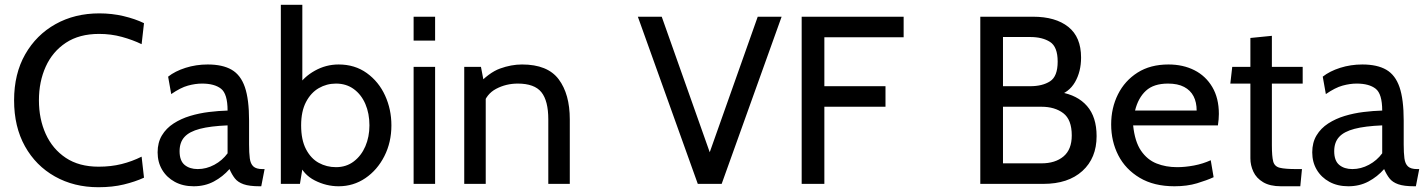

<svg xmlns="http://www.w3.org/2000/svg" viewBox="-20 -770 5971 804"><path d="M392 14Q290 14 210 -31Q130 -76 84.5 -157.5Q39 -239 39 -350Q39 -461 85.5 -542.5Q132 -624 212.5 -669Q293 -714 396 -714Q449 -714 497.5 -702.5Q546 -691 583 -673L573 -585Q536 -603 490.5 -615.5Q445 -628 395 -628Q312 -628 256 -591Q200 -554 171.5 -491Q143 -428 143 -350Q143 -272 171.5 -209Q200 -146 255.5 -109Q311 -72 393 -72Q445 -72 489 -83Q533 -94 573 -114L583 -26Q546 -9 498.5 2.5Q451 14 392 14Z M791 10Q746 10 712 -8.5Q678 -27 659 -59Q640 -91 640 -132Q640 -173 658 -203Q676 -233 707 -253Q738 -273 776 -284.5Q814 -296 855 -301Q896 -306 933 -307Q933 -377 905.5 -398.5Q878 -420 826 -420Q798 -420 767 -411.5Q736 -403 697 -376L684 -449Q713 -472 757 -486Q801 -500 850 -500Q912 -500 950 -478Q988 -456 1005.5 -405Q1023 -354 1023 -265V-165Q1023 -130 1026 -107Q1029 -84 1041 -73Q1053 -62 1079 -62H1088L1074 10H1067Q1024 10 1000 1.5Q976 -7 963.5 -23Q951 -39 941 -62Q913 -30 875.5 -10Q838 10 791 10ZM808 -62Q844 -62 877.5 -80Q911 -98 933 -128V-245Q861 -242 817 -230.5Q773 -219 752.5 -196.5Q732 -174 732 -137Q732 -97 753 -79.5Q774 -62 808 -62Z M1398 10Q1346 10 1298 -14.5Q1250 -39 1231 -88L1253 -104L1236 0H1156V-750H1246V-394L1227 -408Q1252 -448 1298.5 -474Q1345 -500 1398 -500Q1466 -500 1516 -464Q1566 -428 1592.5 -370Q1619 -312 1619 -245Q1619 -174 1589.5 -116Q1560 -58 1510 -24Q1460 10 1398 10ZM1387 -70Q1430 -70 1461.5 -94Q1493 -118 1510 -157.5Q1527 -197 1527 -245Q1527 -295 1510 -334.5Q1493 -374 1461.5 -397Q1430 -420 1387 -420Q1348 -420 1315 -401Q1282 -382 1261.5 -343Q1241 -304 1241 -245Q1241 -184 1261.5 -145Q1282 -106 1315 -88Q1348 -70 1387 -70Z M1712 0V-490H1802V0ZM1712 -600V-700H1802V-600Z M1924 0V-490H1994L2012 -396L1977 -411Q2027 -466 2074 -483Q2121 -500 2166 -500Q2273 -500 2319.5 -438Q2366 -376 2366 -270V0H2276V-270Q2276 -348 2247 -384Q2218 -420 2148 -420Q2099 -420 2057.5 -398Q2016 -376 2003 -329L2014 -384V0Z M2902 0 2651 -700H2751L2966 -93H2938L3153 -700H3253L3002 0Z M3337 0V-700H3764V-614H3432V-409H3688V-323H3432V0Z M4085 0V-700H4306Q4400 -700 4453.5 -657.5Q4507 -615 4507 -529Q4507 -470 4481.5 -426Q4456 -382 4405 -368L4419 -384Q4492 -372 4532 -326Q4572 -280 4572 -200Q4572 -108 4512.5 -54Q4453 0 4349 0ZM4180 -86H4341Q4399 -86 4433.5 -115Q4468 -144 4468 -203Q4468 -269 4432.5 -296Q4397 -323 4341 -323H4180ZM4180 -409H4294Q4345 -409 4377 -429.5Q4409 -450 4409 -512Q4409 -574 4377 -594.5Q4345 -615 4294 -615H4180Z M4898 10Q4812 10 4752.5 -25.5Q4693 -61 4663 -119.5Q4633 -178 4633 -249Q4633 -318 4661.5 -375Q4690 -432 4743.5 -466Q4797 -500 4873 -500Q4934 -500 4981.5 -476Q5029 -452 5056.5 -405.5Q5084 -359 5084 -293Q5084 -282 5083 -270Q5082 -258 5080 -245H4725Q4732 -177 4758 -139Q4784 -101 4823 -85.5Q4862 -70 4909 -70Q4943 -70 4980 -77Q5017 -84 5050 -99L5062 -28Q5034 -15 4992.5 -2.5Q4951 10 4898 10ZM4733 -307H4991Q4991 -342 4978 -367Q4965 -392 4938.5 -406Q4912 -420 4871 -420Q4811 -420 4778.5 -390Q4746 -360 4733 -307Z M5344 10Q5298 10 5269.5 -7Q5241 -24 5228.5 -51Q5216 -78 5216 -107V-420H5132L5140 -490H5216V-611L5306 -620V-490H5435V-420H5306V-162Q5306 -115 5311.5 -94Q5317 -73 5339 -67.5Q5361 -62 5409 -62H5432L5425 10Z M5626 10Q5581 10 5547 -8.5Q5513 -27 5494 -59Q5475 -91 5475 -132Q5475 -173 5493 -203Q5511 -233 5542 -253Q5573 -273 5611 -284.5Q5649 -296 5690 -301Q5731 -306 5768 -307Q5768 -377 5740.5 -398.5Q5713 -420 5661 -420Q5633 -420 5602 -411.5Q5571 -403 5532 -376L5519 -449Q5548 -472 5592 -486Q5636 -500 5685 -500Q5747 -500 5785 -478Q5823 -456 5840.5 -405Q5858 -354 5858 -265V-165Q5858 -130 5861 -107Q5864 -84 5876 -73Q5888 -62 5914 -62H5923L5909 10H5902Q5859 10 5835 1.5Q5811 -7 5798.5 -23Q5786 -39 5776 -62Q5748 -30 5710.5 -10Q5673 10 5626 10ZM5643 -62Q5679 -62 5712.5 -80Q5746 -98 5768 -128V-245Q5696 -242 5652 -230.5Q5608 -219 5587.5 -196.5Q5567 -174 5567 -137Q5567 -97 5588 -79.5Q5609 -62 5643 -62Z"/></svg>

Font: Cabin VF Beta
Style: Regular
Weight: 400
Designer: Pablo Impallari
Foundry: Pablo Impallari. http://www.impallari.com Igino Marini. http://www.ikern.com
Version: Version 2.200